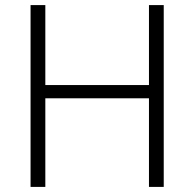

<svg xmlns="http://www.w3.org/2000/svg" viewBox="-20 -734 764 754"><path d="M623 0V-714H565V-400H158V-714H100V0H158V-348H565V0Z"/></svg>

Font: Noto Sans Ethiopic Light
Style: Regular
Weight: 300
Designer: Monotype Design Team
Foundry: Monotype Imaging Inc.
Version: Version 2.102